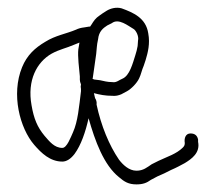

<svg xmlns="http://www.w3.org/2000/svg" viewBox="-20 -497 572 505"><path d="M38 -320C9 -249 32 -160 70 -116C89 -94 112 -72 144 -72C155 -72 166 -79 176 -92C193 -115 205 -150 213 -186C230 -126 253 -63 293 -31C307 -19 318 -12 339 -12C356 -12 366 -16 377 -24L394 -33L412 -41L430 -50C444 -56 455 -62 466 -68C484 -79 507 -95 501 -124V-130C499 -140 493 -146 481 -146C468 -146 464 -133 466 -121C466 -116 465 -113 461 -109C444 -92 420 -85 397 -74L379 -65C367 -57 357 -48 339 -48C319 -48 303 -64 293 -77C267 -115 246 -166 234 -222C235 -228 233 -235 230 -239C229 -244 228 -248 227 -252C242 -248 257 -245 275 -245C284 -244 292 -246 299 -249L314 -257C325 -263 340 -278 346 -291C351 -301 353 -313 358 -324L363 -339C369 -359 375 -382 370 -409C364 -450 330 -464 300 -475C286 -479 271 -475 261 -469L250 -462C246 -459 241 -456 235 -451C226 -443 223 -435 217 -427H214L202 -425C193 -424 186 -422 180 -419C154 -408 126 -404 99 -387C72 -371 51 -352 38 -320ZM190 -287C190 -284 191 -280 193 -275C192 -271 192 -267 193 -263V-257C188 -217 185 -178 172 -149C166 -136 156 -108 144 -108C123 -108 110 -125 97 -140C78 -163 69 -185 63 -220C51 -286 77 -334 116 -356C136 -367 156 -371 174 -379L189 -385L186 -367C184 -350 188 -316 190 -296ZM223 -290C224 -291 224 -291 224 -292C226 -308 229 -324 231 -341L233 -355C235 -371 234 -376 238 -394C240 -414 251 -423 262 -430L274 -436C292 -450 317 -429 331 -421C337 -418 346 -402 343 -390L342 -376C340 -366 339 -361 336 -352C329 -330 321 -298 302 -290C294 -287 286 -279 276 -281C262 -281 253 -284 243 -286L227 -288C226 -289 225 -289 223 -290Z"/></svg>

Font: Stray Cat
Style: Cn
Weight: 400
Version: Version 1.0